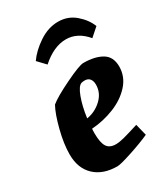

<svg xmlns="http://www.w3.org/2000/svg" viewBox="-174 -769 755 861"><g transform="rotate(-30 204.0 -338.5)"><path d="M161 -194Q160 -186 160 -170Q160 -122 173.5 -101Q187 -80 219 -80Q237 -80 262 -86.5Q287 -93 341 -110L356 -50Q314 -31 253 -11Q192 9 176 9Q102 9 59 -31.5Q16 -72 16 -144Q16 -198 33.5 -266.5Q51 -335 71 -371Q100 -395 176.5 -432Q253 -469 274 -469Q333 -469 369.5 -447.5Q406 -426 406 -375Q406 -323 370 -283Q334 -243 277.5 -220.5Q221 -198 161 -194ZM165 -245Q209 -252 242 -283Q275 -314 275 -357Q275 -376 266 -387Q257 -398 240 -398Q231 -398 223 -396Q205 -390 189 -347Q173 -304 165 -245ZM268 -686Q319 -686 356 -654Q393 -622 408 -583L365 -545Q319 -600 259 -600Q196 -600 132 -543L94 -583Q121 -622 169 -654Q217 -686 268 -686Z"/></g></svg>

Font: Grenze
Style: Bold Italic
Weight: 700
Italic angle: -10°
Designer: Renata Polastri
Foundry: Omnibus-Type
Version: Version 1.002; ttfautohint (v1.8)